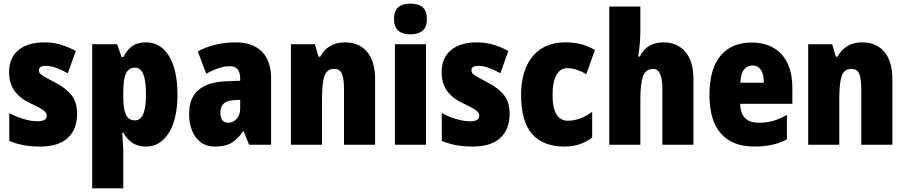

<svg xmlns="http://www.w3.org/2000/svg" viewBox="-20 -796 4981 1056"><path d="M404 -170Q404 -84 352.5 -37Q301 10 201 10Q155 10 113.5 3Q72 -4 31 -21V-174Q68 -154 109.5 -141.5Q151 -129 187 -129Q237 -129 237 -160Q237 -170 230.5 -178.5Q224 -187 204 -199Q184 -211 143 -230Q87 -257 58.5 -298Q30 -339 30 -400Q30 -478 81.5 -520.5Q133 -563 225 -563Q271 -563 312 -551Q353 -539 397 -516L353 -393Q323 -410 291 -422Q259 -434 232 -434Q194 -434 194 -409Q194 -399 200 -392Q206 -385 224.5 -374Q243 -363 282 -343Q339 -314 371.5 -275Q404 -236 404 -170Z M783 -563Q864 -563 910 -487Q956 -411 956 -276Q956 -140 908.5 -65Q861 10 784 10Q740 10 709.5 -9.5Q679 -29 658 -66H652Q654 -34 656 -9Q658 16 658 36V240H487V-553H624L649 -482H658Q683 -528 711.5 -545.5Q740 -563 783 -563ZM723 -424Q688 -424 673 -392Q658 -360 658 -290V-263Q658 -197 672.5 -165.5Q687 -134 723 -134Q783 -134 783 -275Q783 -352 768 -388Q753 -424 723 -424Z M1279 -563Q1368 -563 1419.5 -513Q1471 -463 1471 -363V0H1350L1320 -73H1316Q1287 -30 1253 -10Q1219 10 1162 10Q1115 10 1083.5 -14Q1052 -38 1036 -78.5Q1020 -119 1020 -169Q1020 -258 1072 -301.5Q1124 -345 1223 -349L1301 -352V-364Q1301 -432 1243 -432Q1191 -432 1114 -391L1068 -513Q1111 -537 1164 -550Q1217 -563 1279 -563ZM1267 -245Q1192 -242 1192 -177Q1192 -121 1236 -121Q1263 -121 1282 -143Q1301 -165 1301 -200V-247Z M1878 -563Q1954 -563 1998.5 -511.5Q2043 -460 2043 -360V0H1872V-306Q1872 -361 1861 -389Q1850 -417 1818 -417Q1778 -417 1764.5 -378.5Q1751 -340 1751 -250V0H1580V-553H1712L1732 -484H1741Q1784 -563 1878 -563Z M2237 -776Q2281 -776 2304.5 -756Q2328 -736 2328 -691Q2328 -647 2304 -627Q2280 -607 2237 -607Q2195 -607 2171 -627Q2147 -647 2147 -691Q2147 -736 2170 -756Q2193 -776 2237 -776ZM2323 -553V0H2152V-553Z M2783 -170Q2783 -84 2731.5 -37Q2680 10 2580 10Q2534 10 2492.5 3Q2451 -4 2410 -21V-174Q2447 -154 2488.5 -141.5Q2530 -129 2566 -129Q2616 -129 2616 -160Q2616 -170 2609.5 -178.5Q2603 -187 2583 -199Q2563 -211 2522 -230Q2466 -257 2437.5 -298Q2409 -339 2409 -400Q2409 -478 2460.5 -520.5Q2512 -563 2604 -563Q2650 -563 2691 -551Q2732 -539 2776 -516L2732 -393Q2702 -410 2670 -422Q2638 -434 2611 -434Q2573 -434 2573 -409Q2573 -399 2579 -392Q2585 -385 2603.5 -374Q2622 -363 2661 -343Q2718 -314 2750.5 -275Q2783 -236 2783 -170Z M3084 10Q2968 10 2907 -58.5Q2846 -127 2846 -274Q2846 -361 2873.5 -426Q2901 -491 2955.5 -527Q3010 -563 3091 -563Q3138 -563 3177.5 -552.5Q3217 -542 3252 -521L3205 -388Q3178 -404 3152 -412.5Q3126 -421 3099 -421Q3062 -421 3040.5 -383.5Q3019 -346 3019 -274Q3019 -202 3040.5 -167Q3062 -132 3102 -132Q3171 -132 3237 -181V-39Q3205 -15 3167.5 -2.5Q3130 10 3084 10Z M3502 -630Q3502 -588 3498.5 -551.5Q3495 -515 3490 -485H3499Q3537 -563 3629 -563Q3704 -563 3749 -511.5Q3794 -460 3794 -360V0H3623V-306Q3623 -417 3573 -417Q3530 -417 3516 -375.5Q3502 -334 3502 -250V0H3331V-760H3502Z M4114 -562Q4219 -562 4278.5 -497.5Q4338 -433 4338 -310V-225H4051Q4053 -121 4153 -121Q4196 -121 4231.5 -131Q4267 -141 4308 -164V-30Q4237 10 4130 10Q4008 10 3945 -61.5Q3882 -133 3882 -274Q3882 -416 3942.5 -489Q4003 -562 4114 -562ZM4119 -436Q4091 -436 4072.5 -414Q4054 -392 4052 -341H4181Q4181 -389 4164.5 -412.5Q4148 -436 4119 -436Z M4723 -563Q4799 -563 4843.5 -511.5Q4888 -460 4888 -360V0H4717V-306Q4717 -361 4706 -389Q4695 -417 4663 -417Q4623 -417 4609.5 -378.5Q4596 -340 4596 -250V0H4425V-553H4557L4577 -484H4586Q4629 -563 4723 -563Z"/></svg>

Font: Noto Sans Lao Looped Condensed Black
Style: Regular
Weight: 900
Width: 3
Designer: Mark Frömberg, Ben Mitchell
Foundry: The Fontpad Ltd
Version: Version 1.002; ttfautohint (v1.8.4.7-5d5b)